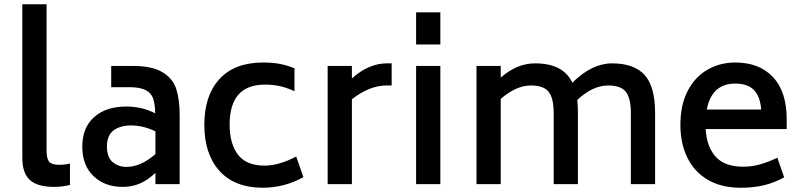

<svg xmlns="http://www.w3.org/2000/svg" viewBox="-20 -866 3760 903"><path d="M85 -123V-846H199V-158Q199 -120 211 -105.5Q223 -91 257 -91Q287 -91 309 -97V4Q270 13 235 13Q156 13 120.5 -19.5Q85 -52 85 -123Z M825 -323V0H711V-53Q674 -18 637 -2.5Q600 13 557 13Q473 13 420 -37.5Q367 -88 367 -176Q367 -266 423 -315.5Q479 -365 574 -365Q648 -365 710 -333Q709 -376 700.5 -402Q692 -428 665.5 -442Q639 -456 587 -456H503V-556H602Q695 -556 744 -526.5Q793 -497 809 -447.5Q825 -398 825 -323ZM711 -141V-248Q655 -276 595 -276Q546 -276 514.5 -253Q483 -230 483 -177Q483 -126 510 -103.5Q537 -81 575 -81Q641 -81 711 -141Z M941 -279Q941 -416 1011.5 -493.5Q1082 -571 1214 -572Q1260 -572 1293.5 -566Q1327 -560 1365 -545V-437Q1328 -454 1295.5 -461Q1263 -468 1224 -468Q1060 -467 1060 -280Q1060 -191 1098.5 -139.5Q1137 -88 1222 -87Q1293 -87 1373 -130L1407 -33Q1318 17 1214 17Q1082 16 1011.5 -63Q941 -142 941 -279Z M1822 -568V-464H1799Q1717 -464 1635 -399V0H1521V-556H1635V-497Q1714 -568 1799 -568Z M1937 -808H2051V-657H1937ZM1937 -556H2051V0H1937Z M3061 -335V0H2947V-335Q2947 -404 2923.5 -434Q2900 -464 2840 -464Q2768 -464 2695 -396Q2698 -368 2698 -335V0H2584V-335Q2584 -404 2560.5 -434Q2537 -464 2477 -464Q2408 -464 2335 -401V0H2221V-556H2335V-501Q2411 -568 2496 -568Q2562 -568 2605.5 -546Q2649 -524 2672 -477Q2763 -568 2859 -568Q2962 -568 3011.5 -513.5Q3061 -459 3061 -335Z M3476 -82Q3515 -82 3553 -92.5Q3591 -103 3636 -124L3668 -32Q3621 -6 3572 5.5Q3523 17 3464 17Q3373 17 3309.5 -20Q3246 -57 3213 -124Q3180 -191 3180 -279Q3180 -372 3214 -438Q3248 -504 3307 -538Q3366 -572 3438 -572Q3551 -572 3615.5 -503.5Q3680 -435 3680 -304V-259H3299Q3303 -178 3345 -130Q3387 -82 3476 -82ZM3304 -351H3560Q3555 -414 3525 -443.5Q3495 -473 3438 -473Q3328 -473 3304 -351Z"/></svg>

Font: Biryani SemiBold
Style: Regular
Weight: 600
Designer: Dan Reynolds and Mathieu Réguer
Foundry: Dan Reynolds and Mathieu Réguer
Version: Version 1.004; ttfautohint (v1.1) -l 5 -r 5 -G 72 -x 0 -D la